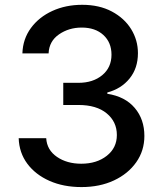

<svg xmlns="http://www.w3.org/2000/svg" viewBox="-20 -757 667 787"><path d="M314 9.8Q240.2 9.8 182.9 -15.6Q125.5 -41 92 -85.9Q58.6 -130.9 56.6 -190.4H169.4Q172.4 -142.1 213.4 -114Q254.4 -85.9 313 -85.9Q376.5 -85.9 417.7 -118.4Q459 -150.9 459 -203.6Q459 -257.8 417.5 -292.2Q376 -326.7 301.3 -326.7H239.3V-417.5H301.3Q361.3 -417.5 399.2 -449Q437 -480.5 437 -532.7Q437 -583 403.8 -613.5Q370.6 -644 314.9 -644Q262.2 -644 221.7 -616Q181.2 -587.9 179.2 -538.1H71.8Q73.7 -597.2 106.7 -642.1Q139.6 -687 194.6 -712.2Q249.5 -737.3 316.9 -737.3Q386.7 -737.3 438.2 -710Q489.7 -682.6 517.6 -637.5Q545.4 -592.3 545.4 -539.1Q545.4 -477.5 511.2 -435.3Q477.1 -393.1 419.9 -377.9V-372.6Q492.7 -361.3 532.2 -314.7Q571.8 -268.1 571.8 -199.7Q571.8 -139.2 538.3 -91.8Q504.9 -44.4 446.8 -17.3Q388.7 9.8 314 9.8Z"/></svg>

Font: Inter Medium
Style: Regular
Weight: 500
Designer: Rasmus Andersson
Foundry: rsms
Version: Version 4.001;git-9221beed3